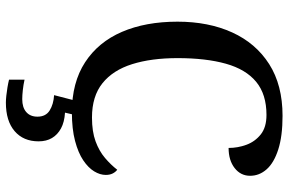

<svg xmlns="http://www.w3.org/2000/svg" viewBox="-188 -576 1004 669"><g transform="rotate(90 314.5 -242.0)"><path d="M372 10Q268 10 197.5 -36Q127 -82 91.5 -164.5Q56 -247 56 -358Q56 -466 93.5 -548.5Q131 -631 204 -677.5Q277 -724 384 -724Q455 -724 501.5 -709Q548 -694 570.5 -668.5Q593 -643 593 -611Q593 -578 566 -557Q539 -536 496 -536Q496 -568 485 -598Q474 -628 449 -648Q424 -668 381 -668Q309 -668 265.5 -632Q222 -596 202.5 -526.5Q183 -457 183 -358Q183 -267 204 -200Q225 -133 270.5 -96.5Q316 -60 390 -60Q439 -60 473 -72.5Q507 -85 531 -105.5Q555 -126 572 -148Q580 -142 585 -132Q590 -122 590 -108Q590 -88 577.5 -67.5Q565 -47 539 -29.5Q513 -12 471.5 -1Q430 10 372 10ZM338 240Q328 240 314 238.5Q300 237 285 234.5Q270 232 258 229V175Q276 179 294.5 181Q313 183 326 183Q355 183 371 169Q387 155 387 130Q387 101 365.5 87.5Q344 74 312 72L333 -9H383L373 34Q406 36 428 48Q450 60 461.5 79.5Q473 99 473 126Q473 179 437.5 209.5Q402 240 338 240Z"/></g></svg>

Font: Noto Serif Armenian Medium
Style: Regular
Weight: 500
Version: Version 2.007